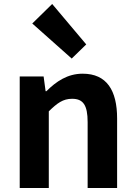

<svg xmlns="http://www.w3.org/2000/svg" viewBox="-20 -944 681 964"><path d="M225 0V-385C267 -426 296 -448 342 -448C397 -448 420 -417 420 -331V0H568V-349C568 -490 516 -574 395 -574C319 -574 262 -535 213 -486H209L199 -560H79V0ZM340 -650 413 -721 242 -924 142 -826Z"/></svg>

Font: Kinto Sans
Style: Bold
Weight: 700
Designer: Authors: Ryoko NISHIZUKA  (kana & ideographs); Paul D. Hunt (Latin, Greek & Cyrillic); Wenlong ZHANG  (bopomofo); Sandol
Foundry: Adobe Systems Incorporated, ookami Inc.
Version: Version 0.001